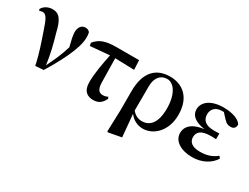

<svg xmlns="http://www.w3.org/2000/svg" viewBox="-68 -1095 2400 1852"><g transform="rotate(30 1132.5 -169.0)"><path d="M242 10 333 3C427 -152 534 -348 534 -471C534 -496 533 -511 528 -531C514 -546 501 -553 479 -553C433 -553 408 -515 408 -462C408 -429 419 -380 437 -310C411 -220 375 -142 329 -47C314 -161 286 -271 259 -362C227 -503 189 -548 115 -548C69 -548 24 -526 2 -485L11 -469C21 -474 32 -477 46 -477C84 -477 106 -436 142 -326C176 -226 216 -117 242 10Z M889 16C948 16 983 -11 1010 -67L1001 -85C984 -76 967 -71 945 -71C906 -71 881 -95 878 -166L873 -440L1087 -434L1082 -539H833C708 -539 646 -515 595 -452L602 -420L816 -439C796 -340 772 -220 772 -115C772 -20 820 16 889 16Z M1160 208 1169 215 1313 188 1290 -62C1325 -14 1378 16 1442 16C1559 16 1675 -91 1675 -270C1675 -468 1559 -552 1423 -552C1267 -552 1168 -456 1168 -243V-32ZM1288 -97 1289 -369C1290 -462 1335 -518 1410 -518C1481 -518 1548 -432 1548 -268C1548 -109 1486 -42 1398 -42C1352 -42 1316 -63 1288 -97Z M1992 16C2100 16 2189 -35 2232 -106L2214 -128C2164 -87 2109 -67 2029 -67C1942 -67 1903 -104 1903 -156C1903 -212 1937 -252 2050 -252C2062 -252 2075 -252 2106 -250V-314C2081 -312 2065 -312 2045 -312C1948 -312 1911 -355 1911 -416C1911 -477 1953 -515 2022 -515H2040L2085 -466C2120 -427 2140 -423 2169 -423C2202 -423 2221 -444 2220 -479C2193 -527 2108 -552 2020 -552C1869 -552 1798 -483 1798 -405C1798 -343 1846 -294 1960 -278C1824 -260 1775 -198 1775 -131C1775 -38 1868 16 1992 16Z"/></g></svg>

Font: Noto Serif KR
Style: Bold
Weight: 700
Designer: Ryoko NISHIZUKA 西塚涼子 (kana & ideographs); Frank Grießhammer (Latin, Greek & Cyrillic); Wenlong ZHANG 张文龙 (bopomofo); San
Foundry: Adobe
Version: Version 2.001;hotconv 1.1.0;makeotfexe 2.6.0